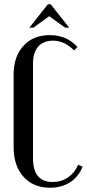

<svg xmlns="http://www.w3.org/2000/svg" viewBox="-20 -873 411 902"><path d="M44 -523Q44 -607 90 -657.5Q136 -708 214 -708Q294 -708 344 -652L328 -636Q283 -682 229 -682Q184 -682 159.5 -654Q135 -626 135 -574V-130Q135 -18 227 -18Q268 -18 299.5 -39.5Q331 -61 347 -99L368 -90Q349 -42 309 -16.5Q269 9 215 9Q137 9 90.5 -42.5Q44 -94 44 -181ZM205 -853H218L305 -743H286L211 -797L137 -743H118Z"/></svg>

Font: Moniqa SemBd Heading
Style: Regular
Weight: 600
Designer: Rajesh Rajput
Foundry: Rajesh Rajput
Version: Version 1.000